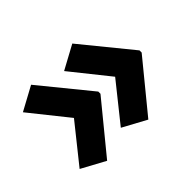

<svg xmlns="http://www.w3.org/2000/svg" viewBox="-99 -681 814 814"><g transform="rotate(-45 307.5 -274.0)"><path d="M575 -267 394 -46 287 -104 423 -274 287 -444 394 -502 575 -280ZM328 -267 147 -46 40 -104 176 -274 40 -444 147 -502 328 -280Z"/></g></svg>

Font: Noto Sans Adlam Unjoined
Style: Bold
Weight: 700
Version: Version 3.001